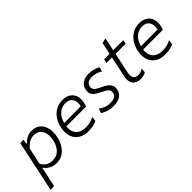

<svg xmlns="http://www.w3.org/2000/svg" viewBox="29 -1457 2435 2435"><g transform="rotate(-45 1247.0 -239.0)"><path d="M-1.5 194.5Q10 140 21.5 86.5Q32.5 33.5 45.5 -27L97 -269.5Q107 -316.5 119.5 -374.5Q131.5 -432.5 145 -495.5L205.5 -499.5L193 -434.5H200.5Q228 -462.5 267.5 -484.5Q307 -506.5 355.5 -506.5Q430 -506.5 474.5 -466.8Q519 -427 533.5 -362.5Q540 -331.5 540 -298.5Q540 -261.5 532 -222Q509.5 -114.5 446.8 -52Q384 10.5 293.5 10.5Q241 10.5 197 -12Q153 -34.5 126.5 -73.5H120L110 -25Q97.5 33.5 86.5 85Q75.5 136.5 63.5 192ZM281 -49.5Q360 -49.5 405.2 -100.5Q450.5 -151.5 466.5 -228.5Q473 -261.5 473 -291.5Q473 -315.5 469 -337.5Q459 -387 425.5 -417Q392 -447 333.5 -447Q292.5 -447 254.5 -425Q216.5 -403 181.5 -363.5L133.5 -138.5Q158 -92 194.5 -70.8Q231 -49.5 281 -49.5Z M866.5 10Q784.5 10 730 -25.2Q675.5 -60.5 654 -124Q642.5 -158.5 642.5 -199Q642.5 -233 650.5 -271.5Q665.5 -343 702 -395.5Q738.5 -448 791.2 -476.8Q844 -505.5 907.5 -505.5Q976.5 -505.5 1019.2 -476.2Q1062 -447 1077.5 -397.5Q1085.5 -371 1085.5 -342Q1085.5 -315.5 1079 -287Q1076.5 -274 1072 -259.5Q1067.5 -245 1063.5 -233.5H709.5Q707.5 -216.5 707.5 -201Q707.5 -138 743 -98Q787.5 -48 876 -48Q913.5 -48 953.8 -57.5Q994 -67 1026.5 -85L1017 -21.5Q999 -10 956.5 0Q914 10 866.5 10ZM907 -451Q845.5 -451 794 -410Q742.5 -369 719.5 -282.5L1018 -284Q1019 -289.5 1020 -294Q1024.5 -316.5 1024.5 -336.5Q1024.5 -377.5 1004.5 -407Q974 -451 907 -451Z M1314 10Q1261.5 10 1215.8 -5Q1170 -20 1139 -41.5L1158 -101.5Q1190 -78 1228 -62.8Q1266 -47.5 1313.5 -47.5Q1353.5 -47.5 1386.5 -59.8Q1419.5 -72 1428.5 -113Q1430.5 -123 1430.5 -132Q1430.5 -158 1412.5 -176Q1388 -200 1320.5 -231.5Q1257 -261 1228 -296.5Q1208 -320.5 1208 -357Q1208 -373 1212 -391.5Q1223.5 -446.5 1268.2 -476.5Q1313 -506.5 1374.5 -506.5Q1420 -506.5 1463 -495.5Q1506 -484.5 1538 -464.5L1520.5 -406.5Q1489.5 -427.5 1450.5 -438.2Q1411.5 -449 1379.5 -449Q1362.5 -449 1340.8 -444.2Q1319 -439.5 1301.2 -425.2Q1283.5 -411 1277 -382Q1275 -372.5 1275 -363.5Q1275 -353 1278 -343.5Q1283 -326 1304 -309.8Q1325 -293.5 1367 -274.5Q1412 -254.5 1444 -231.8Q1476 -209 1490 -178.5Q1498.5 -160 1498.5 -137Q1498.5 -121.5 1494.5 -104Q1483 -50.5 1438.2 -20.2Q1393.5 10 1314 10Z M1804 10.5Q1730 10.5 1695 -35Q1671 -65 1671 -113Q1671 -136.5 1677 -164.5Q1694 -245 1709 -314.5Q1724 -384 1736.5 -442.5H1637L1648 -495.5H1747.5Q1756.5 -538 1764.5 -576.5Q1772.5 -614.5 1781.5 -656L1848.5 -671.5Q1838 -622 1830 -583Q1821.5 -543.5 1811 -495.5H1992.5L1981 -442.5H1800L1742.5 -171.5Q1737 -145.5 1737 -125Q1737 -94 1750 -76.5Q1771.5 -47.5 1818.5 -47.5Q1839 -47.5 1860.8 -54.8Q1882.5 -62 1902.5 -76.5L1897.5 -14.5Q1883.5 -5 1857.2 2.8Q1831 10.5 1804 10.5Z M2243 10Q2161 10 2106.5 -25.2Q2052 -60.5 2030.5 -124Q2019 -158.5 2019 -199Q2019 -233 2027 -271.5Q2042 -343 2078.5 -395.5Q2115 -448 2167.8 -476.8Q2220.5 -505.5 2284 -505.5Q2353 -505.5 2395.8 -476.2Q2438.5 -447 2454 -397.5Q2462 -371 2462 -342Q2462 -315.5 2455.5 -287Q2453 -274 2448.5 -259.5Q2444 -245 2440 -233.5H2086Q2084 -216.5 2084 -201Q2084 -138 2119.5 -98Q2164 -48 2252.5 -48Q2290 -48 2330.2 -57.5Q2370.5 -67 2403 -85L2393.5 -21.5Q2375.5 -10 2333 0Q2290.5 10 2243 10ZM2283.5 -451Q2222 -451 2170.5 -410Q2119 -369 2096 -282.5L2394.5 -284Q2395.5 -289.5 2396.5 -294Q2401 -316.5 2401 -336.5Q2401 -377.5 2381 -407Q2350.5 -451 2283.5 -451Z"/></g></svg>

Font: Heraclito Light
Style: Italic
Weight: 300
Italic angle: -12°
Designer: Kostas Bartsokas (font) & Cristiano Sobral (main changes)
Foundry: Kostas Bartsokas (font) & Cristiano Sobral (main changes)
Version: Version 1.00;July 8, 2020;FontCreator 13.0.0.2655 64-bit